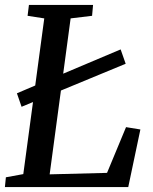

<svg xmlns="http://www.w3.org/2000/svg" viewBox="-21 -763 625 783"><path d="M-1 0 3 -40 74 -53 159.5 -688 91.5 -698.5 97 -743H358.5L354.5 -698.5L267 -688L181.5 -52L415.5 -58L493 -244.5L551.5 -235L502 0ZM67 -327.5 48 -382.5 193.5 -444.5 229.5 -459.5 471 -561.5 491.5 -503 234 -396.5 191 -379Z"/></svg>

Font: Merriweather
Style: Italic
Weight: 400
Italic angle: -7.8°
Designer: Eben Sorkin
Foundry: Eben Sorkin
Version: Version 2.100